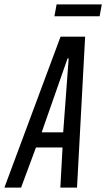

<svg xmlns="http://www.w3.org/2000/svg" viewBox="-61 -855 484 875"><path d="M-41 0 215 -688H327L290 0H214L224 -183H103L35 0ZM129 -252H227L252 -589H247ZM187 -781 197 -835H403L393 -781Z"/></svg>

Font: Saira Ultra Condensed Medium
Style: Italic
Weight: 500
Width: 1
Italic angle: -12°
Designer: Hector Gatti with collaboration of the Omnibus-Type team
Foundry: Omnibus-Type
Version: Version 1.001; ttfautohint (v1.8)